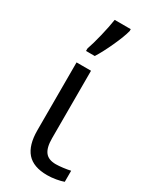

<svg xmlns="http://www.w3.org/2000/svg" viewBox="-209 -863 756 931"><g transform="rotate(30 169.5 -398.0)"><path d="M143 -606Q167 -644 193.5 -702Q220 -760 229 -795V-806H139Q133 -765 119.5 -709.5Q106 -654 94 -620V-606ZM82 -155Q82 -72 118 -31Q154 10 231 10Q255 10 280.5 5.5Q306 1 322 -5V-67Q305 -63 281.5 -60Q258 -57 241 -57Q200 -57 181.5 -81Q163 -105 163 -157V-535H82Z"/></g></svg>

Font: OpenSansMMV
Style: Regular
Weight: 400
Designer: Steve Matteson
Foundry: Ascender Corporation
Version: Version 4.000